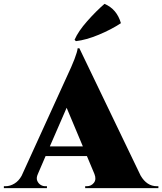

<svg xmlns="http://www.w3.org/2000/svg" viewBox="-59 -974 840 994"><path d="M334 -761 327 -768Q346 -812 392.5 -864.5Q439 -917 482 -954Q546 -927 567 -854Q517 -821 452 -794Q387 -767 334 -761ZM352 -724 669 -65Q701 -10 753 -10H761V0H382V-10H391Q413 -10 427 -27.5Q441 -45 430 -73L391 -166H177L137 -73Q128 -53 133.5 -39Q139 -25 150.5 -17.5Q162 -10 175 -10H184V0H-39V-10H-30Q-7 -10 15.5 -23.5Q38 -37 53 -64L286 -575Q339 -687 343 -724ZM199 -216H370L286 -416Z"/></svg>

Font: Cinzel Decorative Black
Style: Regular
Weight: 900
Designer: Natanael Gama
Version: Version 1.001;PS 001.001;hotconv 1.0.56;makeotf.lib2.0.21325